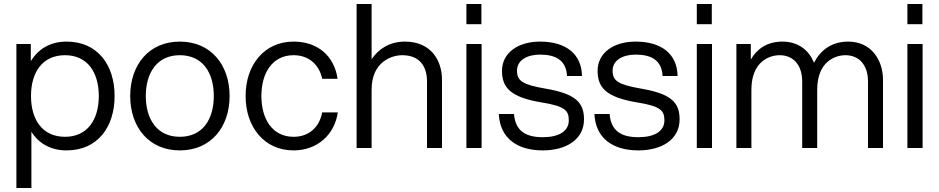

<svg xmlns="http://www.w3.org/2000/svg" viewBox="-20 -740 4693 960"><path d="M62 -520V200H137V-81C174 -23 233 12 313 12C468 12 553 -105 553 -260C553 -415 468 -532 313 -532C231 -532 171 -495 134 -434V-520ZM135 -260C135 -377 191 -464 305 -464C418 -464 474 -377 474 -260C474 -143 418 -56 305 -56C191 -56 135 -143 135 -260Z M879 12C1035 12 1128 -105 1128 -260C1128 -415 1035 -532 879 -532C724 -532 631 -415 631 -260C631 -105 724 12 879 12ZM709 -260C709 -377 766 -464 879 -464C993 -464 1049 -377 1049 -260C1049 -143 993 -56 879 -56C766 -56 709 -143 709 -260Z M1448 12C1566 12 1653 -66 1669 -178H1591C1577 -104 1525 -56 1448 -56C1343 -56 1287 -143 1287 -260C1287 -377 1343 -464 1448 -464C1524 -464 1576 -417 1591 -346H1668C1652 -456 1573 -532 1448 -532C1301 -532 1208 -415 1208 -260C1208 -105 1301 12 1448 12Z M1763 0H1838V-291C1838 -434 1942 -464 1991 -464C2074 -464 2115 -413 2115 -333V0H2190V-341C2190 -439 2134 -532 2005 -532C1927 -532 1873 -495 1838 -444V-720H1763Z M2312 0H2388V-520H2312ZM2312 -619H2387V-720H2312Z M2694 12C2810 12 2900 -42 2900 -143C2900 -227 2859 -271 2707 -297C2593 -317 2565 -335 2565 -387C2565 -439 2616 -467 2680 -467C2757 -467 2811 -440 2815 -360H2890C2888 -469 2811 -532 2680 -532C2569 -532 2490 -475 2490 -386C2490 -304 2530 -254 2687 -228C2806 -209 2824 -187 2824 -138C2824 -83 2773 -54 2694 -54C2606 -54 2557 -87 2550 -170H2474C2480 -47 2568 12 2694 12Z M3172 12C3288 12 3378 -42 3378 -143C3378 -227 3337 -271 3185 -297C3071 -317 3043 -335 3043 -387C3043 -439 3094 -467 3158 -467C3235 -467 3289 -440 3293 -360H3368C3366 -469 3289 -532 3158 -532C3047 -532 2968 -475 2968 -386C2968 -304 3008 -254 3165 -228C3284 -209 3302 -187 3302 -138C3302 -83 3251 -54 3172 -54C3084 -54 3035 -87 3028 -170H2952C2958 -47 3046 12 3172 12Z M3464 0H3540V-520H3464ZM3464 -619H3539V-720H3464Z M4320 -333V0H4395V-341C4395 -439 4337 -532 4221 -532C4134 -532 4080 -485 4050 -426C4026 -487 3973 -532 3892 -532C3813 -532 3763 -493 3734 -442V-520H3662V0H3737V-291C3737 -434 3829 -464 3878 -464C3948 -464 3991 -413 3991 -333V0H4066V-291C4066 -434 4158 -464 4207 -464C4277 -464 4320 -413 4320 -333Z M4517 0H4593V-520H4517ZM4517 -619H4592V-720H4517Z"/></svg>

Font: Aspekta 350
Style: Regular
Weight: 350
Designer: Ivo Dolenc
Version: Version 2.000